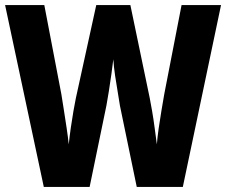

<svg xmlns="http://www.w3.org/2000/svg" viewBox="-23 -734 888 754"><path d="M845 -714 695 0H514L448 -319Q445 -340 439.5 -371.5Q434 -403 429 -437Q424 -471 422 -501Q419 -477 414.5 -443Q410 -409 404.5 -376Q399 -343 395 -320L329 0H149L-3 -714H151L218 -364Q222 -339 227.5 -304Q233 -269 238.5 -232.5Q244 -196 247 -167Q250 -197 255 -232Q260 -267 265.5 -298.5Q271 -330 275 -349L355 -714H489L565 -349Q569 -329 574.5 -297Q580 -265 584.5 -230.5Q589 -196 593 -167Q595 -194 600 -229Q605 -264 611 -299.5Q617 -335 622 -364L690 -714Z"/></svg>

Font: Noto Sans Telugu Condensed ExtraBold
Style: Regular
Weight: 800
Width: 3
Designer: Jelle Bosma - Monotype Design Team
Foundry: Monotype Imaging Inc.
Version: Version 2.005; ttfautohint (v1.8.4.7-5d5b)